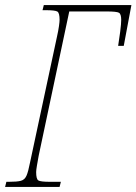

<svg xmlns="http://www.w3.org/2000/svg" viewBox="-42 -734 536 754"><path d="M-22 0 -17 -20H-7Q25 -20 40 -24Q55 -28 62 -44Q69 -60 76 -96L182 -591Q187 -613 189.5 -631Q192 -649 192 -656Q192 -683 183.5 -688.5Q175 -694 137 -694H125L130 -714H474L444 -554H422Q426 -578 430 -609.5Q434 -641 434 -656Q434 -679 425 -684Q416 -689 377 -689H230L110 -123Q106 -101 103 -83.5Q100 -66 100 -58Q100 -31 108.5 -25.5Q117 -20 155 -20H197L192 0Z"/></svg>

Font: Noto Serif ExtraCondensed Thin
Style: Italic
Weight: 100
Width: 2
Italic angle: -12°
Designer: Monotype Design Team
Foundry: Monotype Imaging Inc.
Version: Version 2.013